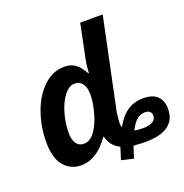

<svg xmlns="http://www.w3.org/2000/svg" viewBox="-146 -891 1056 1099"><g transform="rotate(-20 382.5 -341.5)"><path d="M411 60Q420 29 434 -14Q379 -40 365 -100H361Q285 10 188 10Q125 10 84.5 -37.5Q44 -85 44 -183Q44 -275 74 -360.5Q104 -446 160 -500Q216 -554 288 -554Q331 -554 357.5 -532.5Q384 -511 405 -472H409Q411 -527 425 -585L461 -760H598L483 -211Q476 -166 476 -143Q476 -123 480 -115Q510 -171 551.5 -200.5Q593 -230 652 -230Q708 -230 736.5 -202.5Q765 -175 765 -126Q765 10 576 10Q551 10 507 6L484 77ZM375 -355Q375 -396 358.5 -419.5Q342 -443 311 -443Q277 -443 247.5 -405.5Q218 -368 200.5 -308.5Q183 -249 183 -189Q183 -146 199 -123.5Q215 -101 245 -101Q284 -101 313.5 -143.5Q343 -186 359 -246.5Q375 -307 375 -355ZM672 -116Q672 -151 633 -151Q604 -151 582 -131.5Q560 -112 541 -74Q560 -69 594 -69Q631 -69 651.5 -81Q672 -93 672 -116Z"/></g></svg>

Font: Noto Sans Display
Style: Bold Italic
Weight: 700
Italic angle: -12°
Designer: Monotype Design team
Foundry: Monotype Imaging Inc.
Version: Version 1.000